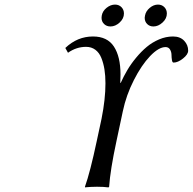

<svg xmlns="http://www.w3.org/2000/svg" viewBox="-20 -818 844 841"><path d="M403.8 -200.2 424.8 -297.9Q441.9 -383.3 441.9 -453.1Q441.9 -486.8 437.5 -514.2Q433.1 -541.5 423.8 -564.5Q414.6 -587.4 397.5 -600.1Q380.4 -612.8 356.9 -612.8Q314.5 -612.8 277.8 -586.9L266.1 -607.9Q318.8 -658.2 387.2 -658.2Q450.2 -658.2 479 -614Q507.8 -569.8 507.8 -492.2Q507.8 -468.3 506.8 -455.1H508.8Q521.5 -483.4 537.6 -510.7Q553.7 -538.1 576.2 -565.2Q598.6 -592.3 622.8 -612.5Q647 -632.8 677 -645.5Q707 -658.2 737.8 -658.2Q769 -658.2 786.6 -639.6Q804.2 -621.1 804.2 -596.2Q804.2 -579.6 781.7 -561.8Q759.3 -543.9 740.2 -543.9Q734.9 -543.9 733.2 -554.4Q731.4 -564.9 731.2 -577.9Q731 -590.8 724.6 -601.3Q718.3 -611.8 705.1 -611.8Q675.3 -611.8 637.5 -572.3Q599.6 -532.7 566.2 -466.8Q532.7 -400.9 518.1 -331.1L490.2 -200.2Q462.9 -73.2 458 0L455.1 2.9Q435.5 0 404.8 0Q391.1 0 378.2 0.7Q365.2 1.5 359.4 2L353 2.9L352.1 0Q375 -64.5 403.8 -200.2ZM615.2 -750Q618.7 -769 635.7 -783.4Q652.8 -797.9 671.9 -797.9Q689 -797.9 700 -786.6Q710.9 -775.4 710.9 -758.8Q710.9 -736.8 692.1 -719.5Q673.3 -702.1 651.9 -702.1Q635.3 -702.1 624.5 -712.9Q613.8 -723.6 613.8 -740.2Q613.8 -744.1 615.2 -750ZM425.8 -750Q429.2 -769.5 446.8 -783.7Q464.4 -797.9 483.9 -797.9Q501 -797.9 512 -786.6Q522.9 -775.4 522.9 -758.8Q522.9 -736.8 504.2 -719.5Q485.4 -702.1 463.9 -702.1Q446.8 -702.1 435.8 -712.9Q424.8 -723.6 424.8 -740.2Q424.8 -746.1 425.8 -750Z"/></svg>

Font: Linear Smooth
Style: Italic
Weight: 400
Designer: Philipp H. Poll, Flanker
Foundry: Philipp H. Poll, reworked by Flanker
Version: Version 1.061 | FøM Fix